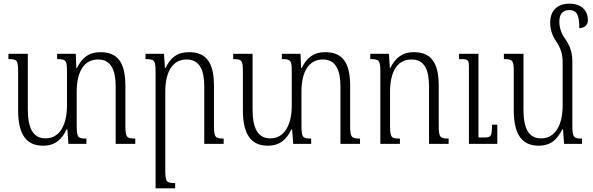

<svg xmlns="http://www.w3.org/2000/svg" viewBox="-20 -786 3239 1049"><path d="M665 -102V-318C665 -444 623 -501 529 -501C464 -501 428 -470 400 -414H397L394 -492H292V-463C341 -463 346 -457 346 -392V-208C346 -111 310 -30 229 -30C159 -30 132 -88 132 -189V-492H26V-463C73 -463 79 -458 79 -392V-184C79 -47 127 10 215 10C281 10 318 -24 344 -79H348L354 0H452V-29C406 -29 399 -34 399 -103V-284C399 -398 441 -461 516 -461C587 -461 612 -402 612 -314V0H719V-29C672 -29 665 -35 665 -102Z M1202 -29C1156 -29 1149 -35 1149 -102V-318C1149 -444 1107 -501 1013 -501C948 -501 912 -471 884 -414H881L876 -492H775V-463C824 -463 830 -457 830 -392V243H937V214C890 214 883 209 883 142V-284C883 -398 925 -461 1000 -461C1071 -461 1096 -402 1096 -314V0H1202Z M1893 -102V-318C1893 -444 1851 -501 1757 -501C1692 -501 1656 -470 1628 -414H1625L1622 -492H1520V-463C1569 -463 1574 -457 1574 -392V-208C1574 -111 1538 -30 1457 -30C1387 -30 1360 -88 1360 -189V-492H1254V-463C1301 -463 1307 -458 1307 -392V-184C1307 -47 1355 10 1443 10C1509 10 1546 -24 1572 -79H1576L1582 0H1680V-29C1634 -29 1627 -34 1627 -103V-284C1627 -398 1669 -461 1744 -461C1815 -461 1840 -402 1840 -314V0H1947V-29C1900 -29 1893 -35 1893 -102Z M2431 -29C2384 -29 2377 -35 2377 -102V-318C2377 -444 2335 -501 2241 -501C2177 -501 2141 -470 2112 -414H2110L2105 -492H2003V-463C2052 -463 2058 -457 2058 -392V0H2165V-29C2118 -29 2111 -33 2111 -101V-284C2111 -398 2153 -461 2228 -461C2299 -461 2324 -405 2324 -314V0H2431ZM2697 -105H2668C2668 -39 2663 -35 2622 -35H2594V-492H2488V-463H2501C2537 -463 2542 -458 2542 -418V0H2697Z M3107 -103V-452C3107 -499 3094 -537 3067 -575C3045 -605 3036 -638 3036 -667C3036 -705 3051 -731 3090 -731C3132 -731 3145 -703 3145 -632C3173 -633 3192 -649 3192 -676C3192 -726 3159 -766 3091 -766C3029 -766 2986 -732 2986 -662C2986 -627 2997 -590 3020 -558C3042 -525 3054 -489 3054 -451V-208C3054 -111 3018 -30 2937 -30C2867 -30 2840 -85 2840 -189V-492H2733V-463C2780 -463 2787 -458 2787 -392V-184C2787 -47 2835 10 2923 10C2989 10 3025 -24 3052 -79H3056L3062 0H3160V-29C3114 -29 3107 -34 3107 -103Z"/></svg>

Font: Noto Serif Armenian Condensed Light
Style: Regular
Weight: 300
Width: 3
Designer: Monotype Design Team
Foundry: Monotype Imaging Inc.
Version: Version 2.008